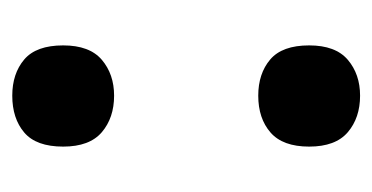

<svg xmlns="http://www.w3.org/2000/svg" viewBox="-167 -428 607 313"><g transform="rotate(-90 136.5 -271.5)"><path d="M54 -472Q54 -516 77 -535.5Q100 -555 137 -555Q173 -555 196 -535.5Q219 -516 219 -472Q219 -429 195.5 -409Q172 -389 137 -389Q101 -389 77.5 -409Q54 -429 54 -472ZM54 -71Q54 -114 77 -134Q100 -154 137 -154Q173 -154 196 -134.5Q219 -115 219 -71Q219 -28 195.5 -8Q172 12 137 12Q101 12 77.5 -8Q54 -28 54 -71Z"/></g></svg>

Font: Noto Sans Lao UI SemCond
Style: Bold
Weight: 700
Width: 4
Designer: Monotype Design Team
Foundry: Monotype Imaging Inc.
Version: Version 2.000; ttfautohint (v1.8.4.7-5d5b)